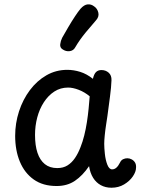

<svg xmlns="http://www.w3.org/2000/svg" viewBox="-20 -870 662 899"><path d="M51 -234Q51 -293 69 -348.5Q87 -404 120 -448Q153 -492 197.5 -517.5Q242 -543 295 -543Q325 -543 355.5 -533.5Q386 -524 415 -501Q420 -523 429.5 -532.5Q439 -542 455 -542Q475 -542 489 -529.5Q503 -517 502 -494Q501 -463 495 -417.5Q489 -372 483 -327Q481 -313 477 -287.5Q473 -262 470.5 -237Q468 -212 468 -197Q468 -178 471 -149.5Q474 -121 482.5 -99Q491 -77 505 -77Q516 -77 525 -85Q534 -93 542 -109Q547 -120 556.5 -124.5Q566 -129 576 -129Q587 -129 597 -123.5Q607 -118 612.5 -108.5Q618 -99 617 -85Q617 -66 602 -44Q587 -22 561 -6.5Q535 9 502 9Q474 9 452 -3Q430 -15 416 -37.5Q402 -60 397 -92Q367 -48 331 -23.5Q295 1 245 1Q181 1 138 -29.5Q95 -60 73 -113Q51 -166 51 -234ZM144 -238Q144 -189 155.5 -154.5Q167 -120 190 -101.5Q213 -83 248 -83Q276 -83 296 -95.5Q316 -108 331 -130Q346 -152 357 -181Q367 -206 374.5 -236Q382 -266 387 -298.5Q392 -331 395 -362Q398 -393 400 -419Q376 -439 348.5 -449.5Q321 -460 299 -460Q263 -460 234.5 -441.5Q206 -423 185.5 -391.5Q165 -360 154.5 -320.5Q144 -281 144 -238ZM332 -648Q324 -633 306.5 -630.5Q289 -628 273 -639Q260 -647 262 -663Q264 -679 271 -693Q284 -716 299.5 -742.5Q315 -769 330.5 -792.5Q346 -816 357 -829Q374 -848 390.5 -849.5Q407 -851 421 -840Q436 -830 440.5 -810.5Q445 -791 428 -773Q411 -754 382 -719Q353 -684 332 -648Z"/></svg>

Font: Playpen Sans Hebrew
Style: Regular
Weight: 400
Designer: Tom Grace, Laura Meseguer, Veronika Burian, José Scaglione
Foundry: TypeTogether
Version: Version 2.000